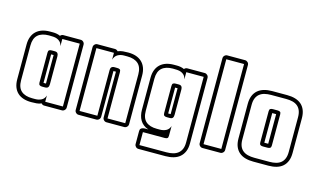

<svg xmlns="http://www.w3.org/2000/svg" viewBox="-98 -999 2436 1461"><g transform="rotate(15 1120.0 -268.0)"><path d="M265.6 -513.7Q269.5 -519 275.9 -522.2Q282.2 -525.4 289.1 -525.4H426.3Q438.5 -525.4 447.5 -516.4Q456.5 -507.3 456.5 -495.1V0Q456.5 12.2 447.5 21.2Q438.5 30.3 426.3 30.3H287.1Q272.9 30.3 264.2 19Q247.1 27.3 225.1 28.8Q203.1 30.3 184.1 30.3Q149.9 30.3 122.6 21.5Q95.2 12.7 76.2 -5.1Q57.1 -22.9 47.1 -49.3Q37.1 -75.7 37.1 -110.8V-383.8Q37.1 -418.9 47.4 -445.3Q57.6 -471.7 76.7 -489.5Q95.7 -507.3 122.8 -516.4Q149.9 -525.4 184.1 -525.4H208Q222.7 -525.4 237.3 -522.7Q252 -520 265.6 -513.7ZM237.3 -359.9V-135.3H256.8V-359.9ZM426.3 -495.1H289.1V-439Q284.2 -459.5 273.7 -470.7Q263.2 -481.9 249 -487.5Q234.9 -493.2 218.3 -494.1Q201.7 -495.1 184.1 -495.1Q127.9 -495.1 97.7 -468.3Q67.4 -441.4 67.4 -383.8V-110.8Q67.4 -52.7 97.7 -26.4Q127.9 0 184.1 0H208Q234.9 0 256.6 -11Q278.3 -22 287.1 -49.3V0H426.3ZM207 -365.2Q207 -379.9 213.6 -385Q220.2 -390.1 234.4 -390.1H257.3Q273.9 -390.1 280.5 -381.8Q287.1 -373.5 287.1 -357.9V-137.2Q287.1 -121.6 280.5 -113.3Q273.9 -105 257.3 -105H234.4Q221.2 -105 214.1 -110.4Q207 -115.7 207 -129.9Z M728 -359.9V0Q728 12.2 719 21.2Q710 30.3 697.8 30.3H557.6Q545.4 30.3 536.4 21.2Q527.3 12.2 527.3 0V-495.1Q527.3 -507.3 536.4 -516.4Q545.4 -525.4 557.6 -525.4H695.8Q702.6 -525.4 709 -522.2Q715.3 -519 719.2 -513.7Q739.7 -522 759.3 -523.7Q778.8 -525.4 800.8 -525.4Q835 -525.4 862.1 -516.4Q889.2 -507.3 908.2 -489.5Q927.2 -471.7 937.5 -445.3Q947.8 -418.9 947.8 -383.8V0Q947.8 12.2 938.7 21.2Q929.7 30.3 917.5 30.3H777.8Q765.6 30.3 756.6 21.2Q747.6 12.2 747.6 0V-360.4H745.1Q740.7 -360.4 736.6 -360.1Q732.4 -359.9 728 -359.9ZM750.5 -390.1Q764.6 -390.1 771.2 -385Q777.8 -379.9 777.8 -365.2V0H917.5V-383.8Q917.5 -441.4 887.2 -468.3Q856.9 -495.1 800.8 -495.1H775.4Q747.1 -495.1 725.6 -482.4Q704.1 -469.7 695.8 -440.9V-495.1H557.6V0H697.8V-357.9Q697.8 -372.1 701.9 -378.7Q706.1 -385.3 713.4 -387.9Q720.7 -390.6 730.2 -390.4Q739.7 -390.1 750.5 -390.1Z M1242.2 -513.7Q1246.1 -519 1252.4 -522.2Q1258.8 -525.4 1265.6 -525.4H1402.8Q1415 -525.4 1424.1 -516.4Q1433.1 -507.3 1433.1 -495.1V22Q1433.1 59.1 1421.6 85.7Q1410.2 112.3 1389.6 129.6Q1369.1 147 1340.3 155Q1311.5 163.1 1276.9 163.1H1064.9Q1052.7 163.1 1043.7 154.1Q1034.7 145 1034.7 132.8V30.8Q1034.7 17.1 1041.5 10.7Q1048.3 4.4 1058.3 2.2Q1068.4 0 1079.6 0.2Q1090.8 0.5 1099.6 0.5Q1076.7 -6.8 1060.3 -19.8Q1043.9 -32.7 1033.7 -50Q1023.4 -67.4 1018.6 -88.1Q1013.7 -108.9 1013.7 -131.8V-383.8Q1013.7 -418.9 1023.9 -445.3Q1034.2 -471.7 1053.2 -489.5Q1072.3 -507.3 1099.4 -516.4Q1126.5 -525.4 1160.6 -525.4H1184.6Q1199.2 -525.4 1213.9 -522.7Q1228.5 -520 1242.2 -513.7ZM1213.9 -359.9V-156.2H1233.4V-359.9ZM1263.7 5.9Q1263.7 21 1257.3 25.9Q1251 30.8 1236.8 30.8H1064.9V132.8H1276.9Q1305.2 132.8 1328.4 127Q1351.6 121.1 1368.2 107.9Q1384.8 94.7 1393.8 73.7Q1402.8 52.7 1402.8 22V-495.1H1265.6V-439Q1260.7 -459.5 1250.2 -470.7Q1239.7 -481.9 1225.6 -487.5Q1211.4 -493.2 1194.8 -494.1Q1178.2 -495.1 1160.6 -495.1Q1104.5 -495.1 1074.2 -468.3Q1043.9 -441.4 1043.9 -383.8V-131.8Q1043.9 -73.7 1074.2 -47.4Q1104.5 -21 1160.6 -21H1184.6Q1211.4 -21 1233.2 -32Q1254.9 -43 1263.7 -70.3ZM1183.6 -365.2Q1183.6 -379.9 1190.2 -385Q1196.8 -390.1 1210.9 -390.1H1233.9Q1250.5 -390.1 1257.1 -381.8Q1263.7 -373.5 1263.7 -357.9V-158.2Q1263.7 -142.6 1257.1 -134.3Q1250.5 -126 1233.9 -126H1210.9Q1197.8 -126 1190.7 -131.3Q1183.6 -136.7 1183.6 -150.9Z M1704.6 0Q1704.6 12.2 1695.6 21.2Q1686.5 30.3 1674.3 30.3H1534.2Q1522 30.3 1512.9 21.2Q1503.9 12.2 1503.9 0V-668.9Q1503.9 -681.2 1512.9 -690.2Q1522 -699.2 1534.2 -699.2H1674.3Q1686.5 -699.2 1695.6 -690.2Q1704.6 -681.2 1704.6 -668.9ZM1674.3 -668.9H1534.2V0H1674.3Z M1779.8 -383.8Q1779.8 -420.9 1790.8 -447.5Q1801.8 -474.1 1822 -491.5Q1842.3 -508.8 1870.6 -517.1Q1898.9 -525.4 1934.1 -525.4H2052.7Q2087.9 -525.4 2116.2 -517.1Q2144.5 -508.8 2164.6 -491.5Q2184.6 -474.1 2195.3 -447.3Q2206.1 -420.4 2206.1 -383.8V-110.8Q2206.1 -73.7 2195.3 -47.1Q2184.6 -20.5 2164.6 -3.2Q2144.5 14.2 2116.2 22.2Q2087.9 30.3 2052.7 30.3H1934.1Q1898.9 30.3 1870.6 22.2Q1842.3 14.2 1822 -3.2Q1801.8 -20.5 1790.8 -47.1Q1779.8 -73.7 1779.8 -110.8ZM2008.8 -130.4V-363.8H1978V-130.4ZM1810.1 -110.8Q1810.1 -80.1 1818.8 -58.8Q1827.6 -37.6 1843.8 -24.7Q1859.9 -11.7 1882.8 -5.9Q1905.8 0 1934.1 0H2052.7Q2081.5 0 2104.2 -5.9Q2127 -11.7 2142.8 -24.7Q2158.7 -37.6 2167.2 -58.8Q2175.8 -80.1 2175.8 -110.8V-383.8Q2175.8 -414.6 2167.2 -435.8Q2158.7 -457 2142.8 -470.2Q2127 -483.4 2104.2 -489.3Q2081.5 -495.1 2052.7 -495.1H1934.1Q1905.8 -495.1 1882.8 -489.3Q1859.9 -483.4 1843.8 -470.2Q1827.6 -457 1818.8 -435.8Q1810.1 -414.6 1810.1 -383.8ZM2039.1 -125Q2039.1 -110.8 2032.2 -105.5Q2025.4 -100.1 2011.7 -100.1H1975.1Q1961.4 -100.1 1954.6 -105.5Q1947.8 -110.8 1947.8 -125V-370.1Q1947.8 -384.3 1954.8 -389.2Q1961.9 -394 1975.1 -394H2011.7Q2024.9 -394 2032 -389.2Q2039.1 -384.3 2039.1 -370.1Z"/></g></svg>

Font: Akaash Gobhi Outlined
Style: Regular
Weight: 400
Designer: Kulbir Singh Thind, MD
Foundry: Punjab Online
Version: Version 1.200